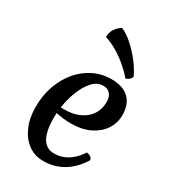

<svg xmlns="http://www.w3.org/2000/svg" viewBox="-209 -962 962 1082"><g transform="rotate(30 272.0 -421.0)"><path d="M248 15Q192 15 150 -16Q108 -47 84 -102Q60 -157 60 -229Q60 -303 82.5 -366.5Q105 -430 144.5 -477Q184 -524 237.5 -550.5Q291 -577 354 -577Q428 -577 467.5 -539.5Q507 -502 507 -432Q507 -378 478 -336Q449 -294 398 -270Q347 -246 282 -246Q254 -246 228.5 -249Q203 -252 180 -257Q179 -241 179 -226Q179 -52 281 -52Q375 -52 439 -150Q476 -143 476 -120Q391 15 248 15ZM333 -522Q293 -522 262.5 -488.5Q232 -455 212 -403Q192 -351 184 -296H208Q291 -296 342 -338.5Q393 -381 393 -452Q393 -484 377 -503Q361 -522 333 -522ZM453 -652Q451 -641 441 -631.5Q431 -622 418 -619Q397 -645 363.5 -674.5Q330 -704 289.5 -729Q249 -754 206 -767Q207 -795 217 -813Q227 -831 239 -841.5Q251 -852 259 -857Q297 -841 335.5 -806Q374 -771 405.5 -729.5Q437 -688 453 -652Z"/></g></svg>

Font: Merienda Medium
Style: Regular
Weight: 500
Designer: Eduardo Rodriguez Tunni
Foundry: Eduardo Rodriguez Tunni
Version: Version 2.001; ttfautohint (v1.8.4.7-5d5b)